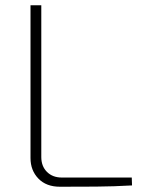

<svg xmlns="http://www.w3.org/2000/svg" viewBox="-20 -710 549 730"><path d="M137 -690V-113Q137 -78 158.5 -56.5Q180 -35 215 -35H481L482 -5Q414 -1 345 -0.5Q276 0 208 0Q156 0 126 -31Q96 -62 96 -109V-690Z"/></svg>

Font: Exo 2 ExtraLight
Style: Regular
Weight: 250
Designer: Natanael Gama
Foundry: Natanael Gama
Version: Version 2.010